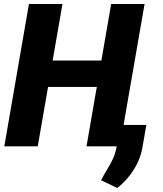

<svg xmlns="http://www.w3.org/2000/svg" viewBox="-20 -731 812 959"><path d="M541.5 -428.7 518.6 -296.9H163.6L186.5 -428.7ZM292 -710.9 168.5 0H1.5L124.5 -710.9ZM702.1 -710.9 578.6 0H412.1L535.2 -710.9ZM710.9 -106.9 692.9 -2.9Q683.1 60.1 649.4 114.5Q615.7 168.9 565.9 208L484.9 169.4Q499 141.6 514.6 116.5Q530.3 91.3 543 64.7Q555.7 38.1 561.5 6.8L581.5 -106.9Z"/></svg>

Font: Roboto Black
Style: Italic
Weight: 900
Italic angle: -12°
Designer: Christian Robertson
Foundry: Google
Version: Version 3.0; 2020